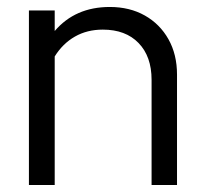

<svg xmlns="http://www.w3.org/2000/svg" viewBox="-20 -531 589 551"><path d="M63 0V-501H137V-442Q196 -511 295 -511Q352.2 -511 395.6 -486.5Q439 -462 463.5 -418.3Q488 -374.6 488 -317V0H415V-302Q415 -369 377.7 -407.5Q340.5 -446 275 -446Q230 -446 195 -426Q160 -406 137 -369V0Z"/></svg>

Font: Red Hat Display
Style: Regular
Weight: 300
Designer: Pentagram, MCKL
Foundry: Pentagram, MCKL
Version: Version 1.023